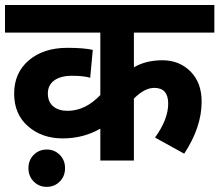

<svg xmlns="http://www.w3.org/2000/svg" viewBox="-20 -642 877 768"><path d="M249.5 -450.7Q315.4 -450.7 351.1 -442.4L340.8 -331.1Q313.5 -338.9 268.1 -338.9Q222.7 -338.9 197 -320.3Q171.4 -301.8 171.4 -268.1Q171.4 -234.4 192.9 -216.6Q214.4 -198.7 250.5 -198.7Q320.8 -198.7 381.3 -261.7V-511.7H0V-622.1H837.4V-511.7H515.6V-372.6Q563 -400.9 630.1 -400.9Q697.3 -400.9 741.9 -356.2Q786.6 -311.5 786.6 -235.4Q786.6 -133.3 716.8 -27.3L600.1 -91.8Q652.8 -164.6 652.8 -227.5Q652.8 -290.5 597.2 -290.5Q558.1 -290.5 515.6 -247.6V0H381.3V-127.4Q313.5 -88.4 230.7 -88.4Q147.9 -88.4 92.3 -136.7Q36.6 -185.1 36.6 -267.8Q36.6 -350.6 95.2 -400.6Q153.8 -450.7 249.5 -450.7ZM115 -22.7Q136.2 -43.9 167 -43.9Q197.8 -43.9 219 -22.7Q240.2 -1.5 240.2 30.8Q240.2 63 219 84.2Q197.8 105.5 167 105.5Q136.2 105.5 115 84.2Q93.8 63 93.8 30.8Q93.8 -1.5 115 -22.7Z"/></svg>

Font: NotoSans-Bold
Style: Bold
Weight: 700
Designer: Monotype Design team
Foundry: Monotype Imaging Inc.
Version: Version 1.04